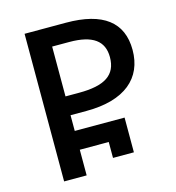

<svg xmlns="http://www.w3.org/2000/svg" viewBox="-106 -805 824 897"><g transform="rotate(-15 305.5 -357.0)"><path d="M94 0H203V-124H343V-47H444V-215H203V-291H280C467 -291 562 -375 562 -511C562 -645 473 -714 294 -714H94ZM203 -382V-623H286C399 -623 451 -584 451 -506C451 -419 393 -382 269 -382Z"/></g></svg>

Font: Noto Sans Georgian Medium
Style: Regular
Weight: 500
Designer: Monotype Design Team, Akaki Razmadze
Foundry: Google LLC
Version: Version 2.005